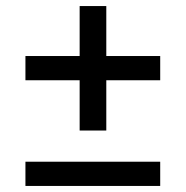

<svg xmlns="http://www.w3.org/2000/svg" viewBox="-20 -614 613 634"><path d="M243 -183V-594H331V-183ZM64 -349V-429H509V-349ZM64 0V-80H509V0Z"/></svg>

Font: Inclusive Sans
Style: Regular
Weight: 400
Designer: Olivia King
Foundry: Olivia King
Version: Version 2.004